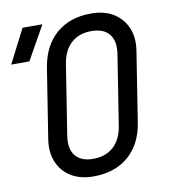

<svg xmlns="http://www.w3.org/2000/svg" viewBox="-117 -813 801 895"><g transform="rotate(-10 283.0 -365.0)"><path d="M-34 -570 48 -730H142L52 -570ZM254 10Q192 10 148.5 -16.5Q105 -43 85.5 -90.5Q66 -138 76 -200L128 -530Q145 -630 209 -685Q273 -740 373 -740Q436 -740 479 -713.5Q522 -687 542 -640Q562 -593 552 -531L500 -200Q484 -100 419.5 -45Q355 10 254 10ZM267 -71Q326 -71 363 -104.5Q400 -138 410 -200L462 -530Q472 -592 445.5 -625.5Q419 -659 360 -659Q302 -659 265 -625.5Q228 -592 218 -530L166 -200Q156 -138 182.5 -104.5Q209 -71 267 -71Z"/></g></svg>

Font: JetBrains Mono NL
Style: Italic
Weight: 400
Italic angle: -9°
Monospace: yes
Designer: Philipp Nurullin, Konstantin Bulenkov
Foundry: JetBrains
Version: Version 2.305; ttfautohint (v1.8.4.7-5d5b)